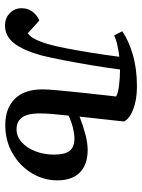

<svg xmlns="http://www.w3.org/2000/svg" viewBox="82 -646 578 783"><g transform="rotate(90 371.5 -255.0)"><path d="M108 -464Q147 -491 204.5 -507.5Q262 -524 333 -524Q387 -524 426 -509Q465 -494 476 -471L456 -290Q495 -305 529.5 -314Q564 -323 592 -323Q651 -323 683.5 -291.5Q716 -260 716 -199Q716 -144 687 -95.5Q658 -47 606.5 -17Q555 13 490 13Q423 13 384 -25.5Q345 -64 345 -139Q345 -159 349 -203.5Q353 -248 359.5 -309Q366 -370 374 -439Q361 -447 328.5 -451Q296 -455 264 -455Q257 -401 247 -341Q237 -281 226.5 -227Q216 -173 207 -136Q186 -60 157 -23Q128 14 85 14Q54 14 34 -5.5Q14 -25 14 -54Q14 -78 27.5 -97Q41 -116 64 -126L116 -79Q141 -94 161 -164Q169 -191 178 -238Q187 -285 196 -341Q205 -397 212 -452Q192 -450 166.5 -444.5Q141 -439 125 -431ZM452 -245Q448 -210 445.5 -180Q443 -150 443 -125Q443 -33 508 -33Q537 -33 560.5 -54Q584 -75 597.5 -110Q611 -145 611 -186Q611 -229 596 -249Q581 -269 546 -269Q527 -269 502 -263Q477 -257 452 -245Z"/></g></svg>

Font: Literata 36pt Medium
Style: Italic
Weight: 500
Italic angle: -2°
Designer: Latin by Veronika Burian and Jose Scaglione. Greek by Irene Vlachou. Cyrillic by Vera Evstafieva
Foundry: TypeTogether
Version: Version 3.002